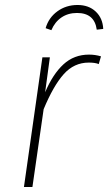

<svg xmlns="http://www.w3.org/2000/svg" viewBox="-20 -750 434 770"><path d="M385 -524 376 -493Q362 -499 336 -499Q277 -499 235.5 -452.5Q194 -406 155 -312L110 0H76L150 -520H180L161 -380Q192 -453 234.5 -492Q277 -531 337 -531Q362 -531 385 -524ZM163 -637Q175 -679 210 -704.5Q245 -730 291 -730Q336 -730 364 -703.5Q392 -677 394 -634L368 -631Q359 -698 289 -698Q253 -698 226.5 -680Q200 -662 186 -629Z"/></svg>

Font: FiraGO UltraLight
Style: Italic
Weight: 200
Italic angle: -8°
Designer: bBox Type GmbH
Foundry: bBox Type GmbH
Version: Version 1.001